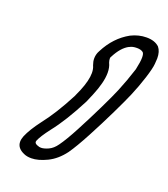

<svg xmlns="http://www.w3.org/2000/svg" viewBox="-145 -902 876 1004"><g transform="rotate(20 293.5 -400.0)"><path d="M498 -800Q544 -800 569 -776Q587 -754 587 -716Q587 -711 585 -685Q583 -659 565 -602.5Q547 -546 524 -492Q508 -454 470 -375.5Q432 -297 390.5 -219Q349 -141 319 -98Q281 -47 232.5 -23.5Q184 0 146 0Q121 0 104 -8Q62 -26 62 -62Q62 -76 69 -94Q87 -137 131 -195Q188 -267 248 -382L267 -425Q292 -486 292 -527Q292 -550 284 -567Q277 -586 277 -603Q277 -621 284 -638L289 -648Q334 -736 412 -779Q454 -800 498 -800ZM469 -731Q444 -731 429 -722H428Q388 -702 357 -641L355 -638Q354 -634 354 -630Q354 -621 358 -609Q369 -587 369 -556Q369 -503 336 -424L316 -377Q250 -249 191 -175Q151 -123 140 -95Q139 -92 139 -89Q139 -79 156 -73H157Q164 -69 175 -69Q192 -69 216 -80Q240 -91 259 -118Q286 -155 324.5 -228Q363 -301 400 -377Q437 -453 453 -492Q478 -552 501 -624Q511 -669 511 -693Q511 -714 504 -721Q492 -731 469 -731Z"/></g></svg>

Font: Bubblez Graffiti
Style: Italic
Weight: 400
Italic angle: -22.5°
Designer: GGBotNet
Foundry: GGBotNet
Version: 1.00